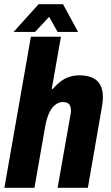

<svg xmlns="http://www.w3.org/2000/svg" viewBox="-20 -900 530 920"><path d="M1 0 128 -724H272L228 -474H233Q250 -494 269.5 -509Q289 -524 312 -531.5Q335 -539 360 -539Q398 -539 423 -527.5Q448 -516 460.5 -493Q473 -470 473 -436Q473 -423 471.5 -409Q470 -395 467 -380L401 0H256L317 -346Q319 -353 319.5 -359Q320 -365 320 -371Q320 -384 316 -393Q312 -402 303.5 -406.5Q295 -411 282 -411Q266 -411 252.5 -403Q239 -395 228.5 -381Q218 -367 210.5 -347Q203 -327 198 -302L145 0ZM45 -747 165 -880H282L354 -747H256L198 -850L243 -849L148 -747Z"/></svg>

Font: Archivo Condensed ExtraBold
Style: Italic
Weight: 800
Width: 3
Italic angle: -10°
Designer: Hector Gatti
Foundry: Omnibus-Type
Version: Version 2.001